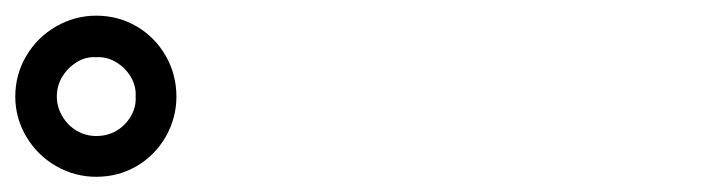

<svg xmlns="http://www.w3.org/2000/svg" viewBox="-54 -769 938 250"><path d="M-34.1 -643.2Q-34.1 -672 -19.7 -696.3Q-5.3 -720.6 19.1 -734.6Q43.4 -748.6 71.3 -748.6Q100.1 -748.6 124 -734.6Q147.8 -720.6 161.8 -696.3Q175.7 -672 175.7 -643.2Q175.7 -615.3 161.8 -591Q147.8 -566.7 124 -552.7Q100.1 -538.8 71.3 -538.8Q43.4 -538.8 19.1 -552.7Q-5.3 -566.7 -19.7 -591Q-34.1 -615.3 -34.1 -643.2ZM122.6 -643.2Q123.5 -656.7 116.3 -668.9Q109.1 -681 96.9 -688.2Q84.8 -695.4 71.3 -694.5Q57.8 -695.4 46.1 -688.2Q34.4 -681 27.2 -669.3Q20 -657.6 20 -643.2Q20 -629.7 27.2 -617.5Q34.4 -605.4 46.1 -598.6Q57.8 -591.9 71.3 -591.9Q85.7 -591.9 97.4 -598.6Q109.1 -605.4 116.3 -617.5Q123.5 -629.7 122.6 -643.2Z"/></svg>

Font: Pretendard GOV Variable
Style: Regular
Weight: 400
Designer: Base glyphs from Inter by Rasmus Andersson; Hangul glyphs from Noto Sans CJK(Source Han Sans) by Jang Soo-young and Kang
Foundry: Kil Hyung-jin
Version: Version 1.307;Glyphs 3.2 (3192)